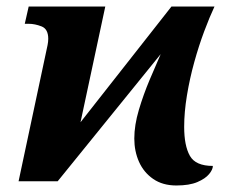

<svg xmlns="http://www.w3.org/2000/svg" viewBox="-20 -556 711 589"><path d="M521 13Q479 13 450 -7Q421 -27 406.5 -59.5Q392 -92 392 -131Q392 -172 406 -219Q420 -266 439 -311Q458 -356 473 -390L157 0H37L126 -418Q127 -423 127.5 -428Q128 -433 128 -437Q128 -467 107.5 -475Q87 -483 68 -483H56L68 -536H303L227 -181L506 -536H638Q623 -504 606.5 -460Q590 -416 576 -365.5Q562 -315 553.5 -263.5Q545 -212 545 -167Q545 -109 562.5 -78Q580 -47 633 -47Q633 -36 621.5 -22Q610 -8 585.5 2.5Q561 13 521 13Z"/></svg>

Font: Noto Serif
Style: Bold Italic
Weight: 700
Italic angle: -12°
Designer: Monotype Design Team
Foundry: Monotype Imaging Inc.
Version: Version 2.013